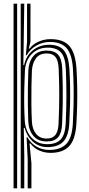

<svg xmlns="http://www.w3.org/2000/svg" viewBox="-20 -820 481 1040"><path d="M130 200V42.5L124 -76.2H128.8Q145.2 -45.5 176.5 -26.6Q207.8 -7.8 246.8 -7.8Q306 -7.8 337.9 -39.1Q369.8 -70.5 374.5 -149.8Q377.2 -198 378.4 -247.6Q379.5 -297.2 378.8 -347.5Q378 -397.8 375 -448Q370 -527.5 340 -560.1Q310 -592.8 250.2 -592.8Q211.5 -592.8 177.5 -573.5Q143.5 -554.2 124.5 -520.8H120L126.5 -594.2V-800H145.2L145 -593.2L136 -557H140.2Q158.2 -580.8 188.9 -594.4Q219.5 -608 254.5 -608Q322.8 -608 355.5 -571.2Q388.2 -534.5 394.2 -449Q397.2 -398.8 398.1 -350.4Q399 -302 397.9 -252.5Q396.8 -203 393.8 -149.5Q388.5 -63.5 354.4 -27.8Q320.2 8 253.8 8Q221.8 8 192.8 -4.6Q163.8 -17.2 144.8 -42.8H140L150.2 64.2V200ZM53.5 200V-800H72.8V200ZM92.2 200V-800H111.5L106.5 -467.8L110.8 -467.5Q120.8 -518 158.4 -547.8Q196 -577.5 246.2 -577.5Q301 -577.5 326 -547Q351 -516.5 355.8 -448.5Q358.8 -400 359.6 -352.6Q360.5 -305.2 359.4 -255.5Q358.2 -205.8 355.2 -150Q351.2 -84.2 324 -54.2Q296.8 -24.2 239.5 -23.2Q191.8 -22.5 158.4 -52.5Q125 -82.5 113.2 -127.8H108.8L111.5 20.5V200ZM235.2 -39Q285.2 -39 309.1 -64.9Q333 -90.8 335.8 -150.2Q339.8 -232.8 339.8 -302.6Q339.8 -372.5 336.5 -447.2Q333.5 -511.5 309.5 -536.8Q285.5 -562 237.8 -562Q203.5 -562 176.4 -546.2Q149.2 -530.5 133.1 -502.5Q117 -474.5 115 -437.8Q113 -397 111.8 -347.9Q110.5 -298.8 111.1 -249.9Q111.8 -201 114.5 -161.5Q117 -128.8 131.9 -100.8Q146.8 -72.8 172.9 -55.9Q199 -39 235.2 -39ZM233 -53.8Q186.2 -53.8 161 -83.8Q135.8 -113.8 133.2 -161.5Q131.5 -202.5 130.9 -250.4Q130.2 -298.2 131 -346.8Q131.8 -395.2 133.5 -437.8Q135.5 -485 160.2 -515.5Q185 -546 232.5 -546Q274.2 -546 294.5 -523.9Q314.8 -501.8 317.2 -447.8Q319.2 -400.8 319.9 -354.4Q320.5 -308 319.8 -258.1Q319 -208.2 316.5 -150.5Q314.8 -100.8 295.4 -77.2Q276 -53.8 233 -53.8ZM232.8 -69.5Q264.2 -69.5 279.8 -88.6Q295.2 -107.8 297.2 -151Q301 -233.5 301 -304.4Q301 -375.2 297.8 -447.5Q295.8 -493 280.2 -511.8Q264.8 -530.5 232.2 -530.5Q194 -530.5 174.5 -503.9Q155 -477.2 152.8 -437Q151.2 -402.8 150.4 -355Q149.5 -307.2 150 -256.2Q150.5 -205.2 152.8 -161.2Q154.8 -120.5 175.4 -95Q196 -69.5 232.8 -69.5Z"/></svg>

Font: Big Shoulders Inline Text Thin SemiBold
Style: Regular
Weight: 600
Version: Version 2.002